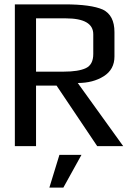

<svg xmlns="http://www.w3.org/2000/svg" viewBox="-20 -669 584 879"><path d="M504 -410Q504 -351 455 -320Q406 -289 336 -289L544 0H425L239 -277H145V0H48V-649H276Q397 -649 451 -625Q504 -599 504 -522ZM272 -341Q339 -341 373 -357Q407 -373 407 -422V-512Q407 -585 281 -585H145V-341ZM353 40 270 190H206L252 40Z"/></svg>

Font: Gamestation Display
Style: Regular
Weight: 400
Designer: Jonas Hecksher
Foundry: Jonas Hecksher, Playtypeª, e-types AS
Version: Version 1.003